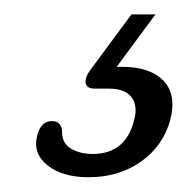

<svg xmlns="http://www.w3.org/2000/svg" viewBox="-20 -28 265 260"><path d="M158 -8.5H190.5L138 62.5Q141.5 62.5 145 62.5Q183.5 62.5 201.5 81.5Q219.5 100.5 210.5 134.5Q201 169.5 171 190.8Q141 212 100 212Q64.5 212 44.2 195.8Q24 179.5 30.5 155Q35.5 136 50 136Q62.5 136 64 148.5Q63.5 166 76 173.2Q88.5 180.5 105.5 180.5Q150 180.5 161.5 135Q167 115.5 158.2 103.8Q149.5 92 127 92H108.5Q97 92 96 84.2Q95 76.5 102.5 66.5Z"/></svg>

Font: Fraunces 72pt S100 Light
Style: Italic
Weight: 300
Italic angle: -16°
Version: Version 1.000; ttfautohint (v1.8.3)